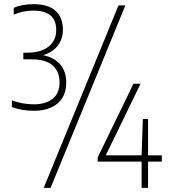

<svg xmlns="http://www.w3.org/2000/svg" viewBox="-20 -834 812 922"><path d="M143 -302Q85 -302 37 -320V-352Q62.5 -342.5 89.5 -337.8Q116.5 -333 142 -333Q199 -333 232.5 -359.5Q266 -386 266 -439Q266 -489.5 233.5 -519.2Q201 -549 131 -549H92V-581H109Q178 -581 214 -610.8Q250 -640.5 250 -690Q250 -783 141 -783Q90 -783 46 -764V-796Q64 -805 90.2 -809.5Q116.5 -814 142 -814Q210.5 -814 246.2 -782.5Q282 -751 282 -691Q282 -647 257.5 -615Q233 -583 187 -569Q241.5 -557.5 269.8 -523.8Q298 -490 298 -438Q298 -372 256.2 -337Q214.5 -302 143 -302ZM190 68 549 -808H582L223 68ZM449 -58V-78L621 -432H655L488 -88H660L666 -263H691V-88H757V-58H691V68H660V-58Z"/></svg>

Font: Encode Sans Cnd Th
Style: Regular
Weight: 100
Width: 3
Designer: Multiple Designers
Foundry: Impallari Type
Version: Version 3.002; ttfautohint (v1.8.3) -l 8 -r 50 -G 200 -x 14 